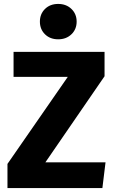

<svg xmlns="http://www.w3.org/2000/svg" viewBox="-20 -957 584 977"><path d="M512 -569 211 -131H517L501 0H18V-123L325 -566H49V-693H512ZM370 -847Q370 -808 343.5 -782.5Q317 -757 276 -757Q235 -757 209 -782.5Q183 -808 183 -847Q183 -886 209 -911.5Q235 -937 276 -937Q317 -937 343.5 -911.5Q370 -886 370 -847Z"/></svg>

Font: Statis Sans
Style: Bold
Weight: 700
Designer: bBox Type GmbH
Foundry: bBox Type GmbH
Version: Version 1.000